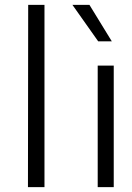

<svg xmlns="http://www.w3.org/2000/svg" viewBox="-20 -770 543 790"><path d="M95 0 96 -750H163V0Z M278 -750H348L440 -600H384ZM382 -500H448V0H382Z"/></svg>

Font: Oakes Grotesk Light
Style: Regular
Weight: 300
Designer: Samuel Oakes
Foundry: Samuel Oakes
Version: Version 1.000;PS 001.000;hotconv 1.0.88;makeotf.lib2.5.64775